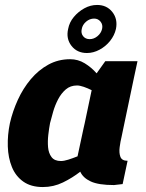

<svg xmlns="http://www.w3.org/2000/svg" viewBox="-20 -747 591 775"><path d="M291 -402Q264 -402 245.5 -386Q227 -370 214.5 -346Q202 -322 194.5 -296Q187 -270 182 -250Q178 -229 175 -203Q172 -177 174 -153Q176 -129 188 -113Q200 -97 226 -97Q238 -97 255.5 -102.5Q273 -108 293 -116L317 -228L322 -250L350 -383Q334 -391 318 -396.5Q302 -402 291 -402ZM440 0Q378 0 346.5 -14.5Q315 -29 304 -54Q272 -29 234 -10.5Q196 8 153 8Q105 8 74 -14Q43 -36 28 -73Q13 -110 11.5 -156Q10 -202 20 -250Q31 -298 52 -344Q73 -390 104 -427Q135 -464 175 -486Q215 -508 263 -508Q295 -508 322 -491.5Q349 -475 370 -451L405 -500H535L520 -430L477 -225L471 -196Q466 -176 463 -153Q460 -130 466 -114Q472 -98 495 -98L475 -4ZM255 -630Q260 -657 278 -678.5Q296 -700 320.5 -713.5Q345 -727 372 -727Q411 -727 433.5 -698.5Q456 -670 448 -630Q442 -604 424.5 -582Q407 -560 382 -546.5Q357 -533 331 -533Q291 -533 268.5 -562Q246 -591 255 -630ZM310 -630Q306 -613 315.5 -601Q325 -589 342 -589Q359 -589 373.5 -601Q388 -613 392 -630Q396 -647 386 -659.5Q376 -672 360 -672Q342 -672 327.5 -659.5Q313 -647 310 -630Z"/></svg>

Font: Epunda Sans ExtraBold
Style: Italic
Weight: 800
Italic angle: -12.0243°
Designer: Simon Atzbach
Foundry: typofactur
Version: Version 2.204; ttfautohint (v1.8.4.7-5d5b)